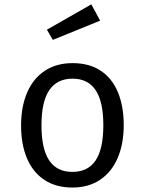

<svg xmlns="http://www.w3.org/2000/svg" viewBox="-20 -837 655 869"><path d="M540 -270.3Q540 -186.7 513.1 -123.1Q486.2 -59.5 433.8 -23.8Q381.5 11.8 307.7 11.8Q232.8 11.8 180.8 -22.8Q128.7 -57.4 102.1 -120.5Q75.4 -183.6 75.4 -269.2Q75.4 -353.3 102.3 -416.9Q129.2 -480.5 181.8 -515.9Q234.4 -551.3 308.7 -551.3Q383.6 -551.3 435.4 -517.2Q487.2 -483.1 513.6 -419.7Q540 -356.4 540 -270.3ZM167.7 -269.2Q167.7 -163.1 202.6 -111Q237.4 -59 307.7 -59Q377.9 -59 412.8 -111Q447.7 -163.1 447.7 -270.3Q447.7 -376.9 412.8 -429Q377.9 -481 308.7 -481Q238.5 -481 203.1 -429Q167.7 -376.9 167.7 -269.2ZM192.3 -702.6 393.3 -817.4 433.3 -743.6 219 -656.4Z"/></svg>

Font: Fira Code Fixed
Style: Regular
Weight: 400
Monospace: yes
Designer: Carrois Corporate, Edenspiekermann AG, Nikita Prokopov
Foundry: Carrois Corporate, Edenspiekermann AG, Nikita Prokopov
Version: Version 5.002